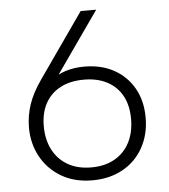

<svg xmlns="http://www.w3.org/2000/svg" viewBox="-51 -746 703 800"><g transform="rotate(-5 300.0 -346.5)"><path d="M304 7Q229 7 174 -25.5Q119 -58 89 -113Q59 -168 59 -235Q59 -284 75 -331.5Q91 -379 127 -430L316 -700H381L179 -412L91 -307Q112 -380 169.5 -424Q227 -468 310 -468Q382 -468 435 -438.5Q488 -409 517.5 -356.5Q547 -304 547 -234Q547 -164 516.5 -109Q486 -54 431 -23.5Q376 7 304 7ZM121 -235Q121 -179 143 -136.5Q165 -94 206 -70.5Q247 -47 304 -47Q361 -47 402 -70.5Q443 -94 464.5 -136Q486 -178 486 -234Q486 -290 464.5 -330Q443 -370 402 -392Q361 -414 304 -414Q247 -414 206 -392.5Q165 -371 143 -331Q121 -291 121 -235Z"/></g></svg>

Font: Albert Sans Light
Style: Regular
Weight: 300
Designer: Andreas Rasmussen
Foundry: a.Foundry
Version: Version 1.025